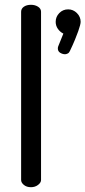

<svg xmlns="http://www.w3.org/2000/svg" viewBox="-20 -780 356 800"><path d="M109 0Q91 0 79.5 -9.5Q68 -19 68 -30V-731Q68 -744 79.5 -752Q91 -760 109 -760Q126 -760 138.5 -752Q151 -744 151 -731V-30Q151 -19 138.5 -9.5Q126 0 109 0ZM251 -554Q241 -554 231 -560Q221 -566 221 -578Q221 -584 223 -588L244 -640Q230 -647 221 -660Q212 -673 212 -689Q212 -710 227 -725.5Q242 -741 264 -741Q285 -741 300.5 -725.5Q316 -710 316 -689Q316 -684 313.5 -674Q311 -664 306 -650Q301 -636 292.5 -615Q284 -594 271 -567Q268 -560 262 -557Q256 -554 251 -554Z"/></svg>

Font: Dosis Medium
Style: Regular
Weight: 500
Designer: EdgarTolentino, PabloImpallari, IginoMarini
Foundry: EdgarTolentino, PabloImpallari, IginoMarini
Version: Version 3.001; ttfautohint (v1.8.2)